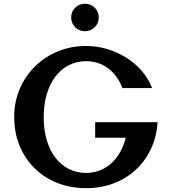

<svg xmlns="http://www.w3.org/2000/svg" viewBox="-20 -972 901 1010"><path d="M433.3 17.8Q350.2 17.8 280.9 -9.9Q211.6 -37.6 160.9 -87.9Q110.2 -138.3 82.4 -206.7Q54.7 -275.2 54.7 -356.7Q54.7 -435.4 83.4 -503.3Q112.1 -571.2 163.5 -622.1Q214.9 -672.9 283.6 -701.5Q352.3 -730.1 432.3 -730.1Q489.3 -730.1 543.5 -714.1Q597.7 -698.1 644.4 -668.5Q691.2 -639 726.2 -598.6Q761.2 -558.1 779.9 -508.8H624.3Q606.1 -554.7 578 -585.9Q549.9 -617.2 513.4 -633.6Q476.9 -649.9 432.6 -650.2Q382.6 -649.9 341.6 -628.8Q300.6 -607.7 271 -568.6Q241.5 -529.5 225.7 -475.4Q209.9 -421.4 209.9 -355.1Q209.9 -289.3 225.7 -235.7Q241.5 -182 270.9 -143.3Q300.3 -104.6 341.2 -83.6Q382.1 -62.6 432.3 -62.2Q479.7 -62.6 519 -81.5Q558.3 -100.4 587.2 -135.4Q616.2 -170.3 633.2 -219.4Q650.2 -268.5 653.2 -329.3H808.9Q804.2 -253 774.4 -189.3Q744.6 -125.6 694.4 -79.2Q644.3 -32.8 577.8 -7.5Q511.4 17.8 433.3 17.8ZM480.6 -247.3V-329.1H744.8V-247.3ZM426.9 -807.8Q396.6 -807.8 375.5 -829Q354.4 -850.2 354.4 -880.4Q354.4 -910.7 375.5 -931.5Q396.6 -952.3 427 -952.3Q457.4 -952.3 478.5 -931.5Q499.6 -910.7 499.6 -880.4Q499.6 -850.2 478.4 -829Q457.2 -807.8 426.9 -807.8Z"/></svg>

Font: Russolo 10pt ExtraLight
Style: Regular
Weight: 200
Designer: Micah Stupak-Hahn
Version: Version 1.000